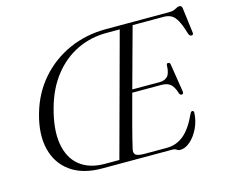

<svg xmlns="http://www.w3.org/2000/svg" viewBox="-102 -855 1184 1006"><g transform="rotate(-15 490.0 -352.0)"><path d="M718.5 0H336Q232.5 0 167.2 -46.5Q102 -93 81.8 -175Q61.5 -257 92 -364Q121 -467 186.5 -542.2Q252 -617.5 344.2 -658.8Q436.5 -700 545.5 -700H887Q910.5 -700 924 -708.2Q937.5 -716.5 947.5 -716.5Q959.5 -716.5 962 -702L979 -568Q982 -552 970.5 -551.5Q960.5 -551 954.5 -565.5Q940 -614.5 925.8 -640.2Q911.5 -666 894.2 -675Q877 -684 853.5 -684H685.5Q669 -623 644.8 -535.8Q620.5 -448.5 596.5 -359H747Q772 -359 787.8 -374.8Q803.5 -390.5 804.5 -435.5Q805.5 -444.5 813.5 -444.5Q823.5 -444.5 825 -433.5L849 -282Q851.5 -267 841 -266Q832.5 -265 828 -274.5Q816 -314 798.5 -328.2Q781 -342.5 749.5 -342.5H592Q567.5 -253 547 -175Q526.5 -97 517.5 -56Q512.5 -36 523.5 -26.2Q534.5 -16.5 574 -16.5H691.5Q744.5 -16.5 784.8 -49.8Q825 -83 859.5 -159Q864 -168.5 870.5 -168.5Q879 -168.5 879 -157Q877 -113.5 858.8 -75Q840.5 -36.5 813.2 -12.2Q786 12 758 12Q747.5 12 739.5 6Q731.5 0 718.5 0ZM174 -374.5Q142.5 -262.5 155.8 -183Q169 -103.5 221 -61.5Q273 -19.5 358 -19.5H435.5L614.5 -680H542.5Q456 -680 382.2 -644.2Q308.5 -608.5 254.8 -540.2Q201 -472 174 -374.5Z"/></g></svg>

Font: Fraunces 72pt S000 Light
Style: Italic
Weight: 300
Italic angle: -16°
Version: Version 1.000; ttfautohint (v1.8.3)